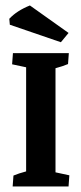

<svg xmlns="http://www.w3.org/2000/svg" viewBox="-20 -676 295 696"><path d="M25.9 0 28.8 -39.6Q47.4 -47.4 74.7 -54.7V-432.1L23.9 -442.9L26.9 -483.4H229.5L226.6 -443.8Q208.5 -436 181.2 -428.7V-51.3L231.4 -40.5L228.5 0ZM200.7 -522.9 15.6 -586.4 13.7 -607.9Q41 -637.2 88.4 -656.2L228.5 -556.6Z"/></svg>

Font: Markazi Text SemiBold
Style: Regular
Weight: 600
Designer: Borna Izadpanah (Arabic designer), Fiona Ross (Arabic design director) and Florian Runge (Latin designer)
Foundry: Borna Izadpanah and Florian Runge
Version: Version 1.001; ttfautohint (v1.8.3)